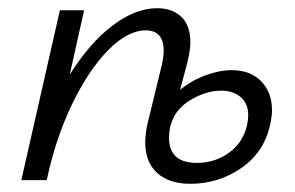

<svg xmlns="http://www.w3.org/2000/svg" viewBox="-20 -439 719 468"><path d="M334 -92Q334 -110 339 -135L374 -279Q379 -301 379 -315Q379 -365 335 -365Q291 -365 243 -316Q195 -267 155 -183.5Q115 -100 94 0H32L126 -414H185L150 -257Q198 -334 254 -376.5Q310 -419 363 -419Q400 -419 422 -398Q444 -377 444 -336Q444 -316 436 -284L419 -220Q447 -243 481 -255.5Q515 -268 545 -268Q590 -268 616.5 -241Q643 -214 643 -170Q643 -155 638 -133Q623 -67 567.5 -29Q512 9 444 9Q392 9 363 -17.5Q334 -44 334 -92ZM392 -103Q392 -42 460 -42Q504 -42 538 -66.5Q572 -91 582 -133Q585 -147 585 -158Q585 -187 566.5 -202.5Q548 -218 519 -218Q483 -218 445.5 -196Q408 -174 397 -137L395 -131Q392 -116 392 -103Z"/></svg>

Font: LXGW Bright GB
Style: Italic
Weight: 400
Italic angle: -12°
Designer: Christian Thalmann (Catharsis Fonts)
Foundry: LXGW / Christian Thalmann (Catharsis Fonts) / Fontworks Inc.
Version: Version 5.510